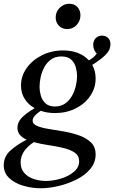

<svg xmlns="http://www.w3.org/2000/svg" viewBox="-50 -749 609 1024"><path d="M167 255Q121 255 75.5 242Q30 229 0 201.5Q-30 174 -30 132Q-30 85 6.5 53Q43 21 92 -4Q70 -14 56.5 -29.5Q43 -45 43 -68Q43 -96 65 -120Q87 -144 135 -172Q102 -190 82 -221Q62 -252 62 -293Q62 -344 92.5 -386.5Q123 -429 174 -454.5Q225 -480 286 -480Q375 -480 424 -427Q452 -443 466 -463Q447 -483 447 -510Q447 -530 459.5 -544.5Q472 -559 494 -559Q512 -559 525.5 -547.5Q539 -536 539 -513Q539 -482 512.5 -456Q486 -430 442 -403Q460 -371 460 -331Q460 -279 431 -237Q402 -195 353 -170.5Q304 -146 243 -146Q202 -146 167 -158Q147 -145 135.5 -131.5Q124 -118 124 -106Q124 -87 148.5 -77Q173 -67 211 -61Q249 -55 292 -47.5Q335 -40 373 -26.5Q411 -13 435.5 11Q460 35 460 75Q460 118 431.5 152Q403 186 358 208.5Q313 231 262.5 243Q212 255 167 255ZM130 9Q96 32 78 58.5Q60 85 60 117Q60 152 80 174Q100 196 131 206Q162 216 195 216Q234 216 275 203.5Q316 191 344 167.5Q372 144 372 111Q372 81 348.5 65Q325 49 287.5 40Q250 31 208.5 25Q167 19 130 9ZM243 -181Q275 -181 297.5 -197Q320 -213 334 -238Q348 -263 354.5 -291Q361 -319 361 -343Q361 -365 354.5 -389.5Q348 -414 330 -431Q312 -448 277 -448Q245 -448 222.5 -432Q200 -416 186.5 -391Q173 -366 167 -338.5Q161 -311 161 -287Q161 -263 168 -238.5Q175 -214 193 -197.5Q211 -181 243 -181ZM308 -594Q281 -594 264 -612Q247 -630 247 -656Q247 -686 268.5 -707.5Q290 -729 320 -729Q347 -729 363 -711.5Q379 -694 379 -668Q379 -638 359 -616Q339 -594 308 -594Z"/></svg>

Font: Tiro Devanagari Marathi
Style: Italic
Weight: 400
Italic angle: -11°
Designer: Devanagari: John Hudson & Fiona Ross, assisted by Paul Hanslow. Latin: John Hudson with Paul Hanslow, assisted by Kaja S
Foundry: Tiro Typeworks Ltd.
Version: Version 1.52